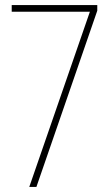

<svg xmlns="http://www.w3.org/2000/svg" viewBox="-20 -734 439 754"><path d="M95 0H123L362 -692V-714H26V-688H333Z"/></svg>

Font: Noto Sans Sinhala ExtraCondensed Thin
Style: Regular
Weight: 100
Width: 2
Designer: Jelle Bosma - Monotype Design Team
Foundry: Monotype Imaging Inc.
Version: Version 2.006